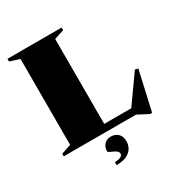

<svg xmlns="http://www.w3.org/2000/svg" viewBox="-212 -859 1140 1219"><g transform="rotate(-30 357.5 -249.0)"><path d="M647.5 41.5H632.5L553 0H23.5V-19L95 -43V-672.5L23.5 -695.5V-715H420.5V-695.5L349 -672.5V-50H547.5L690 -251.5L712.5 -246ZM286.5 194Q319 193 331.8 185Q344.5 177 344.5 165.5Q344.5 153 334.5 145Q324.5 137 311 131.2Q297.5 125.5 287.5 120.2Q277.5 115 277.5 108.5Q277.5 79.5 295.8 60Q314 40.5 345.5 40.5Q375 40.5 395.8 59.5Q416.5 78.5 416.5 116Q416.5 140 404.8 162.8Q393 185.5 364.8 200.5Q336.5 215.5 286.5 216.5Z"/></g></svg>

Font: Newsreader Display ExtraBold
Style: Regular
Weight: 800
Designer: Hugues Gentile
Foundry: Production Type
Version: Version 1.001